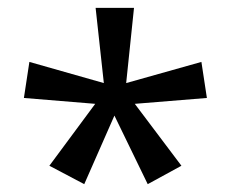

<svg xmlns="http://www.w3.org/2000/svg" viewBox="-20 -780 591 490"><path d="M322 -760 302 -568 494 -622 508 -530 324 -515 443 -357 357 -310 272 -485 195 -310 106 -357 223 -515 41 -530 55 -622 245 -568 224 -760Z"/></svg>

Font: Noto Sans Saurashtra
Style: Regular
Weight: 400
Designer: Monotype Design Team
Foundry: Monotype Imaging Inc.
Version: Version 2.001; ttfautohint (v1.8.4.7-5d5b)